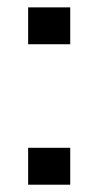

<svg xmlns="http://www.w3.org/2000/svg" viewBox="-20 -506 296 526"><path d="M172.4 -101.1V0H57.1V-101.1ZM172.4 -485.8V-384.8H57.1V-485.8Z"/></svg>

Font: Yantramanav
Style: Bold
Weight: 700
Version: Version 1.001;PS 1.0;hotconv 1.0.72;makeotf.lib2.5.5900; ttf